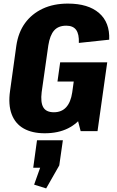

<svg xmlns="http://www.w3.org/2000/svg" viewBox="-20 -731 649 1069"><path d="M229 11Q159 11 112 -15.5Q65 -42 45 -95Q25 -148 36 -225L71 -477Q82 -551 119.5 -602.5Q157 -654 217.5 -682.5Q278 -711 358 -711Q471 -711 531.5 -658.5Q592 -606 588 -510L419 -492Q421 -541 404 -564.5Q387 -588 349 -588Q305 -588 281.5 -561.5Q258 -535 249 -478L212 -218Q205 -161 221 -133.5Q237 -106 280 -106Q323 -106 348.5 -134Q374 -162 382 -216L489 -218Q480 -147 447 -95.5Q414 -44 359 -16.5Q304 11 229 11ZM379 -194 400 -345 446 -277H300L315 -384H577L523 -1H429ZM330 50 310 190 237 318 170 297 238 106 300 203H165L186 50Z"/></svg>

Font: Pathway Extreme Condensed ExtraBold
Style: Italic
Weight: 800
Width: 3
Italic angle: -8°
Version: Version 1.001;gftools[0.9.26]